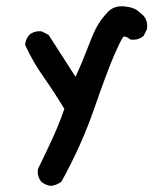

<svg xmlns="http://www.w3.org/2000/svg" viewBox="-20 -465 540 619"><path d="M101.6 87.9Q101.6 85 102.1 80.6Q126 31.7 148.2 -16.4Q170.4 -64.5 187.5 -113.8Q156.7 -165 122.6 -213.9Q86.9 -263.7 61 -320.3V-321.8Q63 -339.4 74.2 -352.5Q87.9 -364.3 107.4 -364.3Q110.4 -364.3 114.7 -363.8L136.7 -352.5L223.6 -217.3Q245.6 -265.1 264.4 -314.9Q283.2 -364.7 296.1 -385.7Q309.1 -406.7 328.1 -426.8Q345.7 -444.8 372.6 -444.8Q377.4 -444.8 382.3 -444.3Q415.5 -440.9 430.7 -424.8L442.4 -414.6Q454.6 -400.9 454.6 -381.8Q454.6 -376.5 453.6 -370.6L442.9 -349.1L441.9 -348.6Q428.7 -336.9 409.2 -336.9Q406.2 -336.9 401.4 -337.4Q387.2 -347.2 380.9 -347.2Q377.9 -347.2 376.5 -344.7Q369.1 -335 347.7 -286.1Q326.2 -237.3 284.2 -116.2Q242.2 5.4 177.7 121.1Q162.1 132.3 144.5 134.3Q126.5 132.3 113.3 121.1Q101.6 107.4 101.6 87.9Z"/></svg>

Font: Bakudai
Style: Medium
Weight: 500
Version: Version 1.48